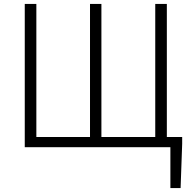

<svg xmlns="http://www.w3.org/2000/svg" viewBox="-20 -749 982 977"><path d="M106 0H847V208H899L907 -17V-52H829V-729H770V-52H496V-729H438V-52H165V-729H106Z"/></svg>

Font: GenYoGothic2 TW L
Style: Regular
Weight: 300
Version: Version 2.100;PS 2.1;hotconv 16.6.51;makeotf.lib2.5.65220 DE